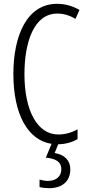

<svg xmlns="http://www.w3.org/2000/svg" viewBox="-20 -745 465 1005"><path d="M348 141C348 96 320 65 266 56L285 10C321 10 358 0 386 -17V-68C361 -54 326 -41 285 -41C176 -41 108 -165 108 -357C108 -521 156 -674 280 -674C312 -674 344 -665 375 -646L396 -693C359 -714 321 -725 279 -725C119 -725 50 -555 50 -358C50 -146 126 -11 250 8L220 80C269 85 301 100 301 141C301 179 273 202 230 202C217 202 200 199 187 195V234C201 238 219 240 237 240C306 240 348 204 348 141Z"/></svg>

Font: Noto Sans Display Condensed Light
Style: Regular
Weight: 300
Width: 3
Designer: Monotype Design Team
Foundry: Monotype Imaging Inc.
Version: Version 1.900